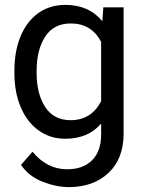

<svg xmlns="http://www.w3.org/2000/svg" viewBox="-20 -558 586 786"><path d="M248 -538Q344 -538 399 -471L403 -528H486V-11Q486 92 424 150Q362 208 262 208Q211 208 154.5 186Q98 164 66 117L113 63Q172 135 255 135Q320 135 357 98Q394 61 394 -7V-52Q341 10 247 10Q185 10 137.5 -24.5Q90 -59 64.5 -120Q39 -181 39 -258V-269Q39 -349 64.5 -410Q90 -471 137 -504.5Q184 -538 248 -538ZM269 -66Q354 -66 394 -144V-387Q354 -462 270 -462Q200 -462 165 -408Q130 -354 130 -269V-258Q130 -174 165 -120Q200 -66 269 -66Z"/></svg>

Font: Freesentation 5 Medium
Style: Regular
Weight: 500
Designer: glyphs from Roboto by Christian Robertson / Hangul glyphs from Noto Sans CJK(Source Han Sans) by Jang Soo-young and Kang
Foundry: PT&
Version: Version 2.001